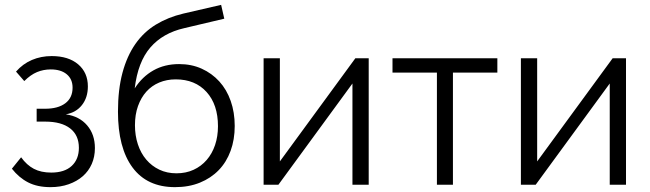

<svg xmlns="http://www.w3.org/2000/svg" viewBox="-20 -761 2676 791"><path d="M46 -466Q74 -498 111.5 -514Q149 -530 193 -530Q262 -530 302 -496Q342 -462 342 -405Q342 -359 317.5 -328Q293 -297 251 -290Q307 -282 339 -244.5Q371 -207 371 -151Q371 -115 358 -85.5Q345 -56 321 -35Q297 -14 263 -2Q229 10 188 10Q134 10 96 -9.5Q58 -29 29 -66L67 -113Q90 -81 119.5 -65.5Q149 -50 191 -50Q246 -50 275.5 -77.5Q305 -105 305 -152Q305 -204 269 -232Q233 -260 166 -260H131V-313H166Q219 -313 249 -335.5Q279 -358 279 -400Q279 -435 255 -455Q231 -475 189 -475Q159 -475 132.5 -464Q106 -453 80 -427Z M739 -645Q651 -625 599.5 -565.5Q548 -506 535 -397Q566 -445 612 -471Q658 -497 718 -497Q769 -497 811 -478Q853 -459 883.5 -425.5Q914 -392 930.5 -345Q947 -298 947 -242Q947 -186 930 -139.5Q913 -93 881 -60Q849 -27 803.5 -8.5Q758 10 701 10Q586 10 526 -71Q466 -152 466 -301Q466 -392 484.5 -461Q503 -530 537.5 -579.5Q572 -629 622 -659.5Q672 -690 735 -705L891 -741L904 -684ZM536 -245Q536 -203 548 -166.5Q560 -130 582.5 -103.5Q605 -77 636.5 -62Q668 -47 707 -47Q746 -47 777.5 -61.5Q809 -76 831.5 -102Q854 -128 866 -163.5Q878 -199 878 -241Q878 -330 831 -382Q784 -434 704 -434Q667 -434 636 -421Q605 -408 583 -383.5Q561 -359 548.5 -324Q536 -289 536 -245Z M1133 -96 1444 -521H1499V0H1432V-417L1127 0H1066V-521H1133Z M1846 0H1780V-462H1597V-521H2029V-462H1846Z M2193 -96 2504 -521H2559V0H2492V-417L2187 0H2126V-521H2193Z"/></svg>

Font: Boldmen
Style: Regular
Weight: 400
Designer: Matt McInerney, Pablo Impallari, Rodrigo Fuenzalida
Foundry: LIVING CONCEPT
Version: Version 1.000